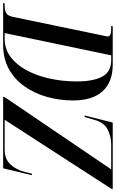

<svg xmlns="http://www.w3.org/2000/svg" viewBox="196 -982 754 1251"><g transform="rotate(90 573.5 -357.0)"><path d="M-32 0 -29 -10H-12Q14 -10 32 -19Q50 -28 58 -61L179 -645Q182 -656 184 -665.5Q186 -675 186 -681Q186 -694 173 -699Q160 -704 137 -704H117L120 -714H369Q483 -714 543 -648Q603 -582 603 -456Q603 -368 580 -286Q557 -204 511.5 -139.5Q466 -75 398.5 -37.5Q331 0 242 0ZM203 -10Q267 -10 318 -47.5Q369 -85 405 -150.5Q441 -216 460 -301Q479 -386 479 -480Q479 -588 447.5 -646Q416 -704 342 -704H309L164 -10ZM579 0 582 -11 1052 -704H890Q836 -704 791.5 -680.5Q747 -657 730 -597L711 -531H701L747 -714H1179L1178 -704L729 -10H925Q986 -10 1021 -49Q1056 -88 1069 -142L1080 -187H1090L1045 0Z"/></g></svg>

Font: Noto Serif Display ExtraCondensed SemiBold
Style: Italic
Weight: 600
Width: 2
Italic angle: -12°
Designer: Monotype Design Team
Foundry: Monotype Imaging Inc.
Version: Version 2.009